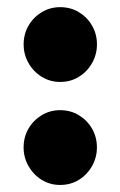

<svg xmlns="http://www.w3.org/2000/svg" viewBox="-20 -512 342 545"><path d="M150.7 13Q121.9 13 98.2 -1.6Q74.6 -16.3 60.8 -40.7Q47 -65.1 47 -93.5Q47 -122.9 60.8 -146.7Q74.6 -170.6 98.2 -184.9Q121.9 -199.3 150.7 -199.3Q180.4 -199.3 204 -184.9Q227.6 -170.6 241.3 -146.7Q255.1 -122.9 255.1 -93.5Q255.1 -65.1 241.3 -40.7Q227.6 -16.3 204 -1.6Q180.4 13 150.7 13ZM150.8 -279.4Q122 -279.4 98.3 -294.1Q74.7 -308.7 60.9 -333.1Q47.1 -357.5 47.1 -385.9Q47.1 -415.3 60.9 -439.1Q74.7 -463 98.3 -477.3Q122 -491.7 150.8 -491.7Q180.5 -491.7 204.1 -477.3Q227.7 -463 241.4 -439.1Q255.2 -415.3 255.2 -385.9Q255.2 -357.5 241.4 -333.1Q227.7 -308.7 204.1 -294.1Q180.5 -279.4 150.8 -279.4Z"/></svg>

Font: Fraunces SuperSoft 9pt
Style: Regular
Weight: 900
Version: Version 1.000;[b76b70a41]